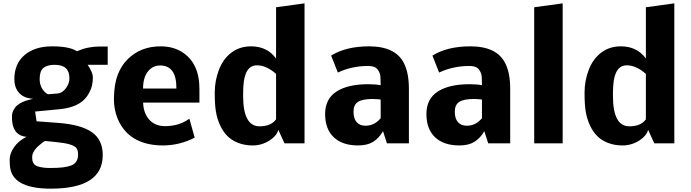

<svg xmlns="http://www.w3.org/2000/svg" viewBox="-20 -863 4158 1156"><path d="M203.1 137.2Q231.4 148.4 282.2 148.4Q333 148.4 362.1 144.3Q391.1 140.1 408 133.5Q424.8 127 434.6 115.7Q449.7 97.7 450 70.3Q450.2 43 440.9 29.8Q421.9 2.4 320.3 -7.3L252 -14.2Q248 -14.2 230.2 0Q212.4 14.2 201.2 25.6Q189.9 37.1 181.9 52Q173.8 66.9 173.8 81.3Q173.8 95.7 175.5 104.7Q177.2 113.8 183.8 123Q190.4 132.3 203.1 137.2ZM268.6 -295.4 328.1 -300.3Q354.5 -302.2 377 -332Q398.9 -362.3 397.9 -392.6Q397.9 -472.7 310.1 -472.7Q264.6 -472.7 241.7 -454.3Q218.8 -436 218.8 -387.5Q218.8 -338.9 251 -307.6Q258.8 -300.3 268.6 -295.4ZM507.8 -472.7Q539.1 -425.8 539.1 -398.9Q539.1 -372.1 534.2 -349.6Q529.3 -327.1 515.4 -301.8Q501.5 -276.4 480 -256.8Q430.7 -214.4 339.4 -205.6L191.4 -191.4L200.2 -132.8L331.1 -123Q467.8 -112.8 533.2 -67.1Q598.6 -21.5 598.6 70.8Q598.6 272.9 286.1 272.9Q72.8 272.9 43.9 160.6Q38.1 137.7 38.1 99.6Q38.1 61.5 64.5 23.4Q90.8 -14.6 139.2 -39.1Q63 -46.4 53.2 -131.3Q50.3 -172.4 55.7 -187Q61 -201.7 69.8 -213.9Q88.9 -241.2 139.6 -257.8L179.2 -268.6Q112.3 -271.5 83 -319.8Q66.4 -346.7 66.4 -386.2Q66.4 -479.5 128.2 -531.7Q189.9 -584 293.9 -584Q397.9 -584 443.4 -554.7Q508.3 -583 579.1 -583H628.4V-472.7Z M1042 -330.1Q1043.5 -468.8 943.8 -468.8Q910.6 -468.8 886.7 -449.2Q841.3 -411.6 841.3 -330.1ZM1120.1 -148.4 1152.3 -34.2Q1061.5 12.2 962.4 12.7Q772 12.7 698.7 -126Q664.1 -192.9 666 -276.4Q668 -359.9 689.5 -414.6Q710.9 -469.2 748.5 -506.3Q826.7 -584 946.8 -584Q1019.5 -584 1072.8 -551.8Q1181.6 -485.4 1180.7 -325.2V-245.1H841.8Q843.8 -180.7 879.4 -141.6Q915 -103 975.6 -103.5Q1059.1 -104 1120.1 -148.4Z M1491.2 -584Q1588.9 -584 1642.1 -510.7V-819.3L1813.5 -842.8V0H1692.9L1655.8 -81.1Q1645 -44.4 1605 -18.6Q1557.1 12.7 1501.5 12.7Q1453.6 12.7 1414.1 -2.7Q1374.5 -18.1 1348.4 -44.7Q1322.3 -71.3 1304.9 -109.1Q1287.6 -147 1280.3 -189.5Q1272.9 -231.9 1272.9 -304.7Q1272.9 -377.4 1298.3 -443.1Q1323.7 -508.8 1373.5 -546.4Q1423.3 -584 1491.2 -584ZM1443.8 -286.1Q1443.8 -102.5 1542.5 -102.5Q1611.8 -102.5 1642.1 -144.5V-418Q1584 -469.7 1527.3 -469.7Q1452.1 -469.7 1445.3 -342.3Q1443.8 -320.8 1443.8 -286.1Z M2180.7 -106Q2234.4 -106 2272 -151.4V-263.2Q2272.9 -264.2 2253.2 -265.6Q2233.4 -267.1 2225.1 -267.1Q2162.1 -267.1 2135.3 -249.5Q2108.4 -231.9 2108.4 -190.4Q2108.4 -148.9 2127.4 -127.4Q2146.5 -106 2180.7 -106ZM2196.3 -465.8Q2098.1 -465.8 2014.2 -426.3L1973.6 -528.3Q2063.5 -584 2202.1 -584Q2361.3 -584 2412.1 -482.4Q2441.9 -423.8 2441.9 -329.1V0H2309.6L2286.1 -73.2Q2261.2 -30.3 2226.1 -8.8Q2190.9 12.7 2136.2 12.7Q2042 12.7 1989.7 -36.4Q1937.5 -85.4 1937.5 -176.5Q1937.5 -267.6 2005.9 -311.8Q2074.2 -356 2197.3 -356Q2240.2 -356 2272 -350.1Q2272 -406.7 2267.1 -419.4Q2256.8 -447.3 2240.5 -456.5Q2224.1 -465.8 2196.3 -465.8Z M2790.5 -106Q2844.2 -106 2881.8 -151.4V-263.2Q2882.8 -264.2 2863 -265.6Q2843.3 -267.1 2835 -267.1Q2772 -267.1 2745.1 -249.5Q2718.3 -231.9 2718.3 -190.4Q2718.3 -148.9 2737.3 -127.4Q2756.3 -106 2790.5 -106ZM2806.2 -465.8Q2708 -465.8 2624 -426.3L2583.5 -528.3Q2673.3 -584 2812 -584Q2971.2 -584 3022 -482.4Q3051.8 -423.8 3051.8 -329.1V0H2919.4L2896 -73.2Q2871.1 -30.3 2835.9 -8.8Q2800.8 12.7 2746.1 12.7Q2651.9 12.7 2599.6 -36.4Q2547.4 -85.4 2547.4 -176.5Q2547.4 -267.6 2615.7 -311.8Q2684.1 -356 2807.1 -356Q2850.1 -356 2881.8 -350.1Q2881.8 -406.7 2877 -419.4Q2866.7 -447.3 2850.3 -456.5Q2834 -465.8 2806.2 -465.8Z M3367.7 -842.8V0H3196.3V-819.3Z M3717.8 -584Q3815.4 -584 3868.7 -510.7V-819.3L4040 -842.8V0H3919.4L3882.3 -81.1Q3871.6 -44.4 3831.5 -18.6Q3783.7 12.7 3728 12.7Q3680.2 12.7 3640.6 -2.7Q3601.1 -18.1 3575 -44.7Q3548.8 -71.3 3531.5 -109.1Q3514.2 -147 3506.8 -189.5Q3499.5 -231.9 3499.5 -304.7Q3499.5 -377.4 3524.9 -443.1Q3550.3 -508.8 3600.1 -546.4Q3649.9 -584 3717.8 -584ZM3670.4 -286.1Q3670.4 -102.5 3769 -102.5Q3838.4 -102.5 3868.7 -144.5V-418Q3810.5 -469.7 3753.9 -469.7Q3678.7 -469.7 3671.9 -342.3Q3670.4 -320.8 3670.4 -286.1Z"/></svg>

Font: Nobile-bold
Style: Bold
Weight: 700
Version: Version 1.000;PS 001.000;hotconv 1.0.38